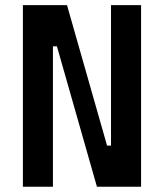

<svg xmlns="http://www.w3.org/2000/svg" viewBox="-20 -713 626 733"><path d="M350.1 0 197.3 -536.1H182.1V0H67.4V-693.4H235.8L388.7 -157.2H403.8V-693.4H518.6V0Z"/></svg>

Font: CaskaydiaCove NFP SemiBold
Style: Regular
Weight: 600
Designer: Aaron Bell
Foundry: Saja Typeworks
Version: Version 2111.001; VTT 6.35;Nerd Fonts 3.1.1